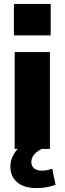

<svg xmlns="http://www.w3.org/2000/svg" viewBox="-20 -761 330 981"><path d="M55 0V-495H235V0ZM51 -580V-741H239V-580ZM167 200Q103 200 68 170.5Q33 141 33 90Q33 45 64 7.5Q95 -30 143 -49L193 0Q176 8 164 18.5Q152 29 146 41.5Q140 54 140 67Q140 88 155 99.5Q170 111 192 111Q208 111 220 108.5Q232 106 247 101L264 183Q238 192 216.5 196Q195 200 167 200Z"/></svg>

Font: Nunito Sans 11pt Black
Style: Regular
Weight: 900
Version: Version 3.101;gftools[0.9.27]